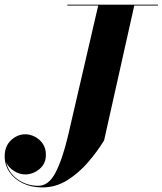

<svg xmlns="http://www.w3.org/2000/svg" viewBox="-52 -770 694 820"><path d="M235.5 -750H622.5V-746.5H521.5L392.5 -170Q364 -123.5 324.2 -77.2Q284.5 -31 235.2 -0.2Q186 30.5 129 30.5Q82 30.5 45.5 12.8Q9 -5 -11.5 -35Q-32 -65 -32 -102.5Q-32 -145.5 -5 -171Q22 -196.5 56.5 -196.5Q76.5 -196.5 96.8 -186.2Q117 -176 130.5 -156.5Q144 -137 144 -109Q144 -71 116.8 -48.2Q89.5 -25.5 56.5 -25Q31 -25 7.8 -39.8Q-15.5 -54.5 -25.5 -76.5Q-15.5 -32 23.2 -4.2Q62 23.5 112 23.5Q156 23.5 185.5 -33.5Q215 -90.5 238.5 -190L367.5 -746.5H235.5Z"/></svg>

Font: Bodoni* 48pt
Style: Bold Italic
Weight: 700
Italic angle: -13°
Version: Version 2.3